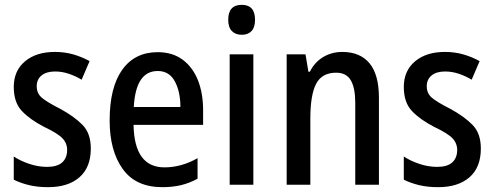

<svg xmlns="http://www.w3.org/2000/svg" viewBox="-20 -765 2045 795"><path d="M356 -150Q356 -72 309 -31Q262 10 179 10Q135 10 100 1.5Q65 -7 37 -21V-117Q64 -99 101 -86.5Q138 -74 175 -74Q217 -74 237.5 -92.5Q258 -111 258 -144Q258 -172 238.5 -192.5Q219 -213 162 -240Q104 -270 70.5 -305.5Q37 -341 37 -405Q37 -472 83.5 -511Q130 -550 207 -550Q247 -550 282.5 -540Q318 -530 351 -512L318 -435Q293 -450 265 -459.5Q237 -469 208 -469Q172 -469 152 -452.5Q132 -436 132 -408Q132 -379 152.5 -361Q173 -343 230 -314Q287 -283 321.5 -248Q356 -213 356 -150Z M633 -549Q694 -549 736 -518Q778 -487 799.5 -433Q821 -379 821 -308V-248H533Q536 -72 661 -72Q731 -72 798 -110V-25Q765 -7 730 1.5Q695 10 652 10Q542 10 488 -65.5Q434 -141 434 -266Q434 -403 486 -476Q538 -549 633 -549ZM633 -471Q542 -471 534 -322H727Q727 -385 704 -428Q681 -471 633 -471Z M981 -745Q1036 -745 1036 -683Q1036 -652 1021.5 -636.5Q1007 -621 981 -621Q955 -621 940 -636.5Q925 -652 925 -683Q925 -745 981 -745ZM1029 -540V0H931V-540Z M1397 -550Q1471 -550 1510 -503Q1549 -456 1549 -360V0H1451V-339Q1451 -401 1432.5 -432.5Q1414 -464 1372 -464Q1313 -464 1289 -418Q1265 -372 1265 -274V0H1167V-540H1245L1257 -468H1263Q1283 -508 1318.5 -529Q1354 -550 1397 -550Z M1971 -150Q1971 -72 1924 -31Q1877 10 1794 10Q1750 10 1715 1.5Q1680 -7 1652 -21V-117Q1679 -99 1716 -86.5Q1753 -74 1790 -74Q1832 -74 1852.5 -92.5Q1873 -111 1873 -144Q1873 -172 1853.5 -192.5Q1834 -213 1777 -240Q1719 -270 1685.5 -305.5Q1652 -341 1652 -405Q1652 -472 1698.5 -511Q1745 -550 1822 -550Q1862 -550 1897.5 -540Q1933 -530 1966 -512L1933 -435Q1908 -450 1880 -459.5Q1852 -469 1823 -469Q1787 -469 1767 -452.5Q1747 -436 1747 -408Q1747 -379 1767.5 -361Q1788 -343 1845 -314Q1902 -283 1936.5 -248Q1971 -213 1971 -150Z"/></svg>

Font: Noto Sans Ethiopic Condensed Medium
Style: Regular
Weight: 500
Width: 3
Designer: Monotype Design Team
Foundry: Monotype Imaging Inc.
Version: Version 2.102; ttfautohint (v1.8.4.7-5d5b)